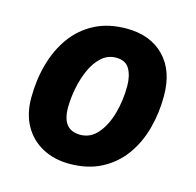

<svg xmlns="http://www.w3.org/2000/svg" viewBox="-88 -647 761 747"><g transform="rotate(15 292.5 -273.0)"><path d="M253 10Q192 10 144.5 -15.5Q97 -41 70.5 -88Q44 -135 44 -200Q44 -272 62 -336.5Q80 -401 116 -450.5Q152 -500 206.5 -528Q261 -556 334 -556Q429 -556 485 -499Q541 -442 541 -340Q541 -271 524 -208Q507 -145 471.5 -96Q436 -47 381.5 -18.5Q327 10 253 10ZM265 -110Q306 -110 334.5 -143Q363 -176 378 -228.5Q393 -281 393 -340Q393 -381 377.5 -408.5Q362 -436 323 -436Q290 -436 265 -413.5Q240 -391 224 -355Q208 -319 200 -278Q192 -237 192 -200Q192 -110 265 -110Z"/></g></svg>

Font: BC Sans
Style: Bold Italic
Weight: 700
Italic angle: -12°
Designer: Monotype Design Team
Province of B.C.
Foundry: Monotype Imaging Inc.
Version: Version 2.000;GOOG;noto-source:20170915:90ef993387c0